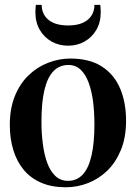

<svg xmlns="http://www.w3.org/2000/svg" viewBox="-20 -761 561 792"><path d="M20.5 -245.5Q20.5 -314 41.5 -365.2Q62.5 -416.5 98.2 -450.8Q134 -485 178.8 -502.2Q223.5 -519.5 270.5 -519.5Q349 -519.5 400 -486.8Q451 -454 475.5 -396Q500 -338 500 -263Q500 -194.5 479 -143Q458 -91.5 422.8 -57.2Q387.5 -23 343 -5.8Q298.5 11.5 251.5 11.5Q193.5 11.5 150 -7.2Q106.5 -26 78 -60.2Q49.5 -94.5 35 -141.8Q20.5 -189 20.5 -245.5ZM261 -15Q296.5 -15 320.8 -40.5Q345 -66 357.2 -118Q369.5 -170 369.5 -248.5Q369.5 -297 364 -341Q358.5 -385 346 -419.2Q333.5 -453.5 313 -473.2Q292.5 -493 262 -493Q225.5 -493 200.8 -467.8Q176 -442.5 163.5 -390.8Q151 -339 151 -259Q151 -210.5 156.8 -166.5Q162.5 -122.5 175.2 -88.2Q188 -54 209 -34.5Q230 -15 261 -15ZM261 -572.5Q223.5 -572.5 193 -589.5Q162.5 -606.5 144.2 -637.5Q126 -668.5 126 -711Q126 -720 126.5 -726.5Q127 -733 128 -741H152Q152 -736 152.5 -730.2Q153 -724.5 154.5 -719Q160 -698.5 174 -684.5Q188 -670.5 209.8 -663.2Q231.5 -656 261 -656Q290.5 -656 312 -663.2Q333.5 -670.5 347.5 -684.5Q361.5 -698.5 367 -719Q368.5 -724.5 369 -730.2Q369.5 -736 369.5 -741H393.5Q394.5 -733 395 -726.5Q395.5 -720 395.5 -711Q395.5 -668.5 377.2 -637.5Q359 -606.5 328.5 -589.5Q298 -572.5 261 -572.5Z"/></svg>

Font: Merriweather 144pt SemiBold
Style: Regular
Weight: 600
Version: Version 2.100